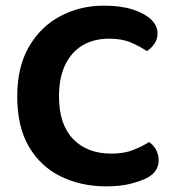

<svg xmlns="http://www.w3.org/2000/svg" viewBox="-20 -644 617 680"><path d="M538 -526Q538 -505 526.5 -488.5Q515 -472 500 -463Q475 -480 443.5 -493.5Q412 -507 367 -507Q312 -507 272.5 -483.5Q233 -460 211 -414.5Q189 -369 189 -303Q189 -203 239 -151.5Q289 -100 374 -100Q419 -100 451 -112.5Q483 -125 508 -141Q523 -131 532.5 -114Q542 -97 542 -75Q542 -57 532 -41Q522 -25 499 -13Q479 -3 443.5 6.5Q408 16 356 16Q268 16 196.5 -18.5Q125 -53 83 -123.5Q41 -194 41 -303Q41 -407 82.5 -478.5Q124 -550 194 -587Q264 -624 348 -624Q407 -624 449.5 -610.5Q492 -597 515 -575Q538 -553 538 -526Z"/></svg>

Font: BalooTamma2Bold
Style: Bold
Weight: 700
Designer: Divya Kowshik, Shuchita Grover and Ek Type
Foundry: Ek Type
Version: Version 1.700